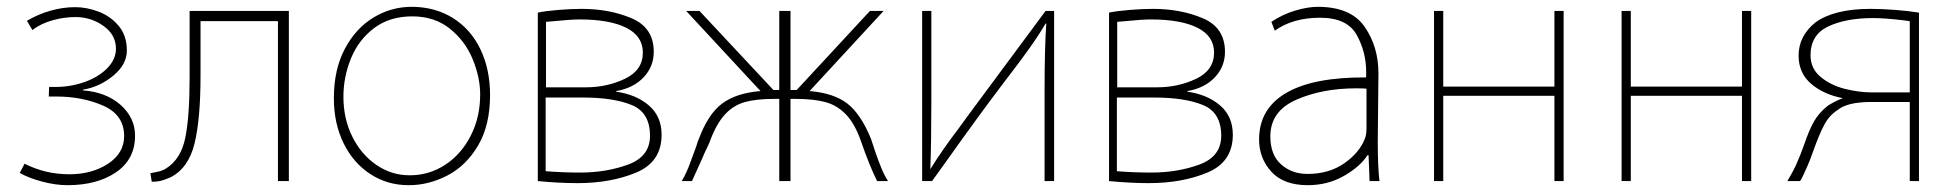

<svg xmlns="http://www.w3.org/2000/svg" viewBox="-20 -508 5708 563"><path d="M142 -253Q187 -253 228 -267.5Q269 -282 294.5 -308Q320 -334 320 -365Q320 -406 283.5 -432Q247 -458 201 -458Q168 -458 134 -448.5Q100 -439 75 -420L59 -447Q91 -466 127.5 -476.5Q164 -487 200 -487Q235 -487 270 -473.5Q305 -460 328.5 -431.5Q352 -403 352 -360Q352 -319 312 -286Q272 -253 223 -245V-243Q291 -238 333.5 -200.5Q376 -163 376 -110Q376 -41 320.5 -3Q265 35 178 35Q143 35 103.5 24.5Q64 14 38 -1L52 -28Q113 3 183 3Q250 3 297 -28Q344 -59 344 -109Q344 -171 283 -198Q222 -225 144 -225H123L124 -253Z M827 -476V23H795V-446H568V-287Q568 -159 550.5 -87.5Q533 -16 482 11Q479 12 468.5 16.5Q458 21 448 23Q438 25 425 25L421 0Q425 -1 440.5 -4Q456 -7 467 -14Q510 -41 523 -102.5Q536 -164 536 -282V-476Z M1178 35Q1116 35 1066 2.5Q1016 -30 987.5 -88Q959 -146 959 -220Q959 -304 991 -364.5Q1023 -425 1075 -456.5Q1127 -488 1187 -488Q1255 -488 1307.5 -455.5Q1360 -423 1388.5 -364Q1417 -305 1417 -229Q1417 -141 1382 -81.5Q1347 -22 1292 6.5Q1237 35 1179 35ZM1182 6Q1238 6 1285 -24.5Q1332 -55 1360 -109.5Q1388 -164 1388 -231Q1388 -281 1366 -334.5Q1344 -388 1299 -424Q1254 -460 1189 -460Q1123 -460 1077.5 -426Q1032 -392 1009.5 -337.5Q987 -283 987 -224Q987 -160 1013 -107.5Q1039 -55 1083.5 -24.5Q1128 6 1181 6Z M1557 -471Q1581 -476 1618.5 -479Q1656 -482 1686 -482Q1767 -482 1832 -454.5Q1897 -427 1897 -356Q1897 -313 1867.5 -281.5Q1838 -250 1787 -241V-239Q1845 -231 1882.5 -199Q1920 -167 1920 -113Q1920 -33 1845.5 -2Q1771 29 1674 29Q1620 29 1557 23ZM1698 -252Q1760 -252 1812.5 -277Q1865 -302 1865 -354Q1865 -402 1816.5 -426.5Q1768 -451 1679 -451Q1655 -451 1605 -446L1581 -444V-252ZM1580 -6Q1629 -2 1681 -2Q1758 -2 1822 -25.5Q1886 -49 1886 -110Q1886 -178 1832.5 -200Q1779 -222 1690 -222H1580Z M2031 -476 2248 -244H2265V-476H2298V-244H2316L2531 -476H2571L2354 -241Q2425 -235 2464.5 -204.5Q2504 -174 2534 -101Q2536 -94 2545.5 -66Q2555 -38 2564.5 -15Q2574 8 2584 23H2552Q2529 -23 2505 -93Q2487 -145 2460.5 -172.5Q2434 -200 2399 -209Q2364 -218 2314 -218H2298V23H2265V-218H2249Q2197 -218 2163.5 -208.5Q2130 -199 2105 -171.5Q2080 -144 2061 -92Q2057 -82 2051 -70Q2045 -58 2039 -43L2009 23H1979Q1993 0 2005.5 -35Q2018 -70 2021 -77Q2023 -82 2024.5 -88Q2026 -94 2029 -100Q2056 -173 2097 -204Q2138 -235 2210 -241L1992 -476Z M2711 -210Q2711 -91 2708 -12Q2744 -70 2790 -130L2825 -178L3046 -476H3071V23H3043V-245Q3043 -367 3048 -439H3046Q3024 -402 2999 -367Q2974 -332 2951 -302L2922 -264Q2852 -172 2744 -20L2713 23H2684V-476H2711Z M3232 -471Q3256 -476 3293.5 -479Q3331 -482 3361 -482Q3442 -482 3507 -454.5Q3572 -427 3572 -356Q3572 -313 3542.5 -281.5Q3513 -250 3462 -241V-239Q3520 -231 3557.5 -199Q3595 -167 3595 -113Q3595 -33 3520.5 -2Q3446 29 3349 29Q3295 29 3232 23ZM3373 -252Q3435 -252 3487.5 -277Q3540 -302 3540 -354Q3540 -402 3491.5 -426.5Q3443 -451 3354 -451Q3330 -451 3280 -446L3256 -444V-252ZM3255 -6Q3304 -2 3356 -2Q3433 -2 3497 -25.5Q3561 -49 3561 -110Q3561 -178 3507.5 -200Q3454 -222 3365 -222H3255Z M4020 -93Q4020 -17 4025 23H3996L3993 -53H3990Q3968 -19 3920.5 8Q3873 35 3815 35Q3744 35 3708 -4.5Q3672 -44 3672 -99Q3672 -189 3751.5 -235.5Q3831 -282 3986 -281V-297Q3986 -356 3958 -406Q3930 -456 3851 -456Q3771 -456 3718 -418L3708 -444Q3741 -466 3778 -477Q3815 -488 3844 -488Q3941 -488 3981.5 -429.5Q4022 -371 4022 -293ZM3987 -248Q3977 -249 3957 -249Q3857 -249 3781 -215.5Q3705 -182 3705 -108Q3705 -54 3736.5 -26Q3768 2 3814 2Q3877 2 3921.5 -29Q3966 -60 3982 -101Q3987 -112 3987 -134Z M4185 -476H4212V-254H4538V-476H4565V23H4538V-227H4212V23H4185Z M4735 -476H4762V-254H5088V-476H5115V23H5088V-227H4762V23H4735Z M5607 23H5580V-209H5468Q5396 -209 5368 -185Q5344 -170 5329 -141.5Q5314 -113 5298 -68Q5286 -34 5279 -19Q5276 -13 5269.5 2Q5263 17 5258 23H5221Q5243 -14 5251 -35Q5259 -52 5271 -86Q5285 -127 5299.5 -152.5Q5314 -178 5341 -199Q5368 -215 5384 -220Q5327 -231 5290.5 -262.5Q5254 -294 5254 -345Q5254 -402 5303 -442Q5358 -482 5465 -482Q5496 -482 5536.5 -479Q5577 -476 5607 -471ZM5580 -446 5557 -449Q5505 -455 5472 -455Q5393 -455 5341 -430.5Q5289 -406 5289 -346Q5289 -307 5318.5 -282.5Q5348 -258 5389.5 -247.5Q5431 -237 5469 -237H5580Z"/></svg>

Font: LINE Seed Sans KR Thin
Style: Regular
Weight: 250
Designer: LINE BX Design & Sandoll Inc & Dalton Maag Ltd
Foundry: Sandoll Inc.
Version: Version 1.000